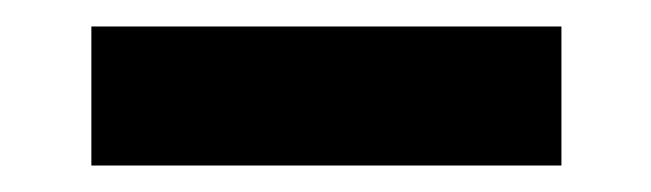

<svg xmlns="http://www.w3.org/2000/svg" viewBox="-20 -446 492 145"><path d="M49 -321H404V-426H49Z"/></svg>

Font: Spoqa Han Sans Neo Bold
Style: Bold
Weight: 700
Designer: [Spoqa Han Sans Neo] Dong-huui Kim  Younghwa Kang  Yujin Lee  [Noto Sans] Ryoko NISHIZUKA  (kana & ideographs); Paul D. 
Foundry: Spoqa (http://www.spoqa-han-sans.com)
Version: Version 1.000